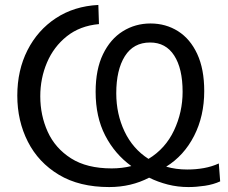

<svg xmlns="http://www.w3.org/2000/svg" viewBox="-20 -746 922 777"><path d="M422 11Q301 11 218.2 -38.8Q135.5 -88.5 92.8 -172.5Q50 -256.5 50 -359Q50 -461.5 91.2 -542.8Q132.5 -624 206.2 -672.5Q280 -721 378 -726L380.5 -648.5Q303.5 -641.5 250.5 -599.2Q197.5 -557 170.2 -493Q143 -429 143 -356.5Q143 -279 173.2 -212.5Q203.5 -146 267.5 -105.2Q331.5 -64.5 432 -64.5Q474 -64.5 511.5 -74Q444.5 -122.5 405.8 -197.5Q367 -272.5 367 -374.5Q367 -465 396.8 -526.5Q426.5 -588 477 -619.5Q527.5 -651 589 -651Q651 -651 700.5 -619.8Q750 -588.5 778.2 -527.5Q806.5 -466.5 806.5 -377.5Q806.5 -276.5 765.5 -196.2Q724.5 -116 652.5 -71.5Q692.5 -60 737.5 -60Q773 -60 805 -65.8Q837 -71.5 865.5 -84.5L871 -12Q844 0.5 809 5.8Q774 11 742.5 11Q699.5 11 659.2 0.8Q619 -9.5 583.5 -27Q510.5 11 422 11ZM450.5 -368.5Q450.5 -284.5 484 -214Q517.5 -143.5 581 -103Q649.5 -144.5 684.2 -218.2Q719 -292 719 -374.5Q719 -468.5 685 -521.2Q651 -574 587.5 -574Q520 -574 485.2 -518.5Q450.5 -463 450.5 -368.5Z"/></svg>

Font: Heraclito
Style: Regular
Weight: 400
Designer: Kostas Bartsokas (font) & Cristiano Sobral (main changes)
Foundry: Kostas Bartsokas (font) & Cristiano Sobral (main changes)
Version: Version 1.00;July 8, 2020;FontCreator 13.0.0.2655 64-bit